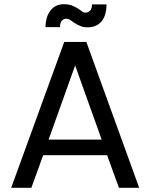

<svg xmlns="http://www.w3.org/2000/svg" viewBox="-20 -892 714 912"><path d="M128.9 0H33.2L285.2 -692.9H390.1L641.1 0H544.9L488.8 -154.8H185.1ZM195.8 -763.2Q197.3 -814 220.2 -842.8Q243.7 -872.1 284.2 -872.1Q302.7 -872.1 318.8 -867.2Q332.5 -861.8 348.1 -853L368.2 -838.9Q375 -832 387.2 -832Q398.4 -832 408.2 -841.8Q417 -850.6 417 -871.1H485.8Q485.8 -819.8 462.9 -791Q438.5 -762.2 397 -762.2Q374.5 -762.2 360.8 -769Q348.1 -773.4 332 -784.2L313 -797.9Q302.2 -803.2 293.9 -803.2Q283.2 -803.2 273.9 -793.9Q265.1 -783.7 265.1 -763.2ZM210.9 -229H462.9L336.9 -581.1Z"/></svg>

Font: PoppinsZ
Style: Regular
Weight: 400
Designer: Ninad Kale (Devanagari), Jonny Pinhorn (Latin)
Foundry: Indian Type Foundry
Version: Version 3.002;FEAKit 1.0